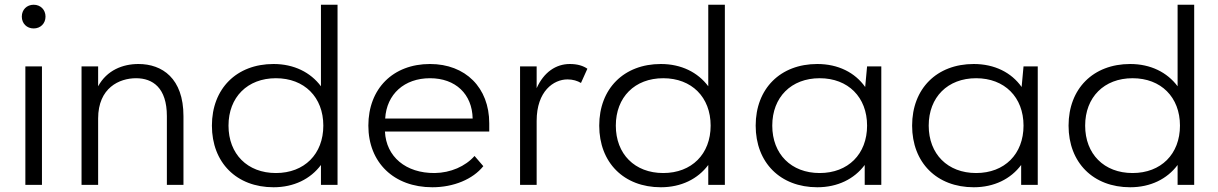

<svg xmlns="http://www.w3.org/2000/svg" viewBox="-20 -780 5138 810"><path d="M87 -500V0H157V-500ZM122 -760C93 -760 72 -739 72 -710C72 -681 93 -660 122 -660C151 -660 172 -681 172 -710C172 -739 151 -760 122 -760Z M684 -290V0H754V-290C754 -450 664 -510 564 -510C498 -510 431 -484 394 -416V-500H324V0H394V-280C394 -410 484 -450 554 -450C624 -450 684 -410 684 -290Z M1334 0H1404V-760H1334V-416C1290 -475 1220 -510 1134 -510C978 -510 874 -406 874 -250C874 -94 978 10 1134 10C1220 10 1290 -25 1334 -84ZM1144 -50C1024 -50 944 -130 944 -250C944 -370 1024 -450 1144 -450C1264 -450 1344 -370 1344 -250C1344 -130 1264 -50 1144 -50Z M1534 -250C1534 -94 1642 10 1804 10C1894 10 1975 -24 2019 -79L1982 -122C1943 -78 1881 -51 1814 -50C1692 -49 1609 -119 1604 -225H2044V-260C2044 -410 1944 -510 1794 -510C1638 -510 1534 -406 1534 -250ZM1605 -280C1611 -383 1686 -450 1794 -450C1902 -450 1972 -383 1974 -280Z M2431 -430 2458 -490C2441 -502 2417 -510 2384 -510C2325 -510 2274 -475 2244 -408V-500H2174V0H2244V-270C2244 -396 2316 -445 2374 -445C2397 -445 2416 -439 2431 -430Z M2968 0H3038V-760H2968V-416C2924 -475 2854 -510 2768 -510C2612 -510 2508 -406 2508 -250C2508 -94 2612 10 2768 10C2854 10 2924 -25 2968 -84ZM2778 -50C2658 -50 2578 -130 2578 -250C2578 -370 2658 -450 2778 -450C2898 -450 2978 -370 2978 -250C2978 -130 2898 -50 2778 -50Z M3628 0H3698V-500H3638L3630 -413C3587 -474 3516 -510 3428 -510C3272 -510 3168 -406 3168 -250C3168 -94 3272 10 3428 10C3514 10 3584 -25 3628 -84ZM3438 -50C3318 -50 3238 -130 3238 -250C3238 -370 3318 -450 3438 -450C3558 -450 3638 -370 3638 -250C3638 -130 3558 -50 3438 -50Z M4288 0H4358V-500H4298L4290 -413C4247 -474 4176 -510 4088 -510C3932 -510 3828 -406 3828 -250C3828 -94 3932 10 4088 10C4174 10 4244 -25 4288 -84ZM4098 -50C3978 -50 3898 -130 3898 -250C3898 -370 3978 -450 4098 -450C4218 -450 4298 -370 4298 -250C4298 -130 4218 -50 4098 -50Z M4948 0H5018V-760H4948V-416C4904 -475 4834 -510 4748 -510C4592 -510 4488 -406 4488 -250C4488 -94 4592 10 4748 10C4834 10 4904 -25 4948 -84ZM4758 -50C4638 -50 4558 -130 4558 -250C4558 -370 4638 -450 4758 -450C4878 -450 4958 -370 4958 -250C4958 -130 4878 -50 4758 -50Z"/></svg>

Font: Gully Light
Style: Regular
Weight: 300
Designer: jaikishan Patel
Foundry: MagicType
Version: Version 1.000;Glyphs 3.2 (3242)